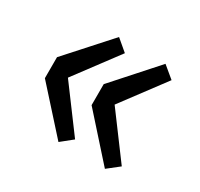

<svg xmlns="http://www.w3.org/2000/svg" viewBox="-100 -620 701 673"><g transform="rotate(30 250.5 -283.5)"><path d="M205 -71 251 -108 121 -283 251 -457 205 -496 52 -326V-241ZM393 -71 440 -108 310 -283 440 -457 393 -496 241 -326V-241Z"/></g></svg>

Font: GenYoGothic2 TW M
Style: Regular
Weight: 500
Version: Version 2.100;PS 2.1;hotconv 16.6.51;makeotf.lib2.5.65220 DE